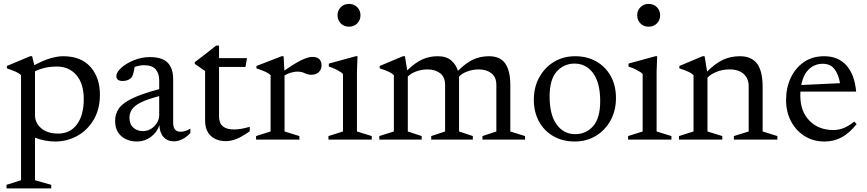

<svg xmlns="http://www.w3.org/2000/svg" viewBox="-20 -730 4532 1004"><path d="M248 236.5V255H14V236.5L90 212.5V-337Q80.5 -347 62.2 -355Q44 -363 16 -372.5V-385L137.5 -436H148L159.5 -389Q205.5 -414 243.2 -425Q281 -436 310 -436Q404 -436 453.2 -380Q502.5 -324 502.5 -235Q502.5 -159.5 470.2 -104.5Q438 -49.5 384.8 -19.8Q331.5 10 268 10Q215.5 10 163 -10V212.5ZM418 -211Q418 -293.5 379.2 -337.8Q340.5 -382 278 -382Q212.5 -382 163 -357V-128Q163 -86.5 195.8 -59Q228.5 -31.5 284 -31.5Q347.5 -31.5 382.8 -80.2Q418 -129 418 -211Z M890 9Q855 9 835 -13.5Q815 -36 813.5 -75.5Q801 -37.5 768.5 -13.8Q736 10 697 10Q647 10 614.5 -18Q582 -46 582 -98.5Q582 -133.5 601 -161.8Q620 -190 669.8 -214.5Q719.5 -239 812.5 -264V-310Q812.5 -346 794 -367.5Q775.5 -389 733 -389Q711 -389 684 -380Q681.5 -362 677.2 -346.2Q673 -330.5 666 -323Q658 -314.5 646 -310.5Q634 -306.5 622 -306.5Q588.5 -306.5 588.5 -332Q588.5 -352.5 614.5 -375.8Q640.5 -399 680.8 -415.2Q721 -431.5 763.5 -431.5Q829 -431.5 857.2 -401.8Q885.5 -372 885.5 -316V-87.5Q885.5 -41 925 -41Q948.5 -41 975.5 -57.5V-34.5Q955 -12 932.2 -1.5Q909.5 9 890 9ZM657 -114.5Q657 -80.5 677.2 -62.5Q697.5 -44.5 726.5 -44.5Q762 -44.5 787.2 -70.2Q812.5 -96 812.5 -130V-227.5Q749.5 -211 716 -194Q682.5 -177 669.8 -157.5Q657 -138 657 -114.5Z M1125.5 -120Q1125.5 -53 1203.5 -53Q1239 -53 1286 -67V-43.5Q1242.5 -13 1214.5 -2.5Q1186.5 8 1161.5 8Q1111.5 8 1082 -19.8Q1052.5 -47.5 1052.5 -100.5V-358.5L998.5 -396V-405Q1026 -425.5 1053 -446.5Q1080 -467.5 1110 -491.5H1125.5V-426H1271.5L1263.5 -380H1125.5Z M1613 -432.5Q1638.5 -432.5 1650 -420.5Q1661.5 -408.5 1661.5 -389Q1661.5 -366.5 1647 -352.8Q1632.5 -339 1607 -339Q1590.5 -339 1573.8 -347.2Q1557 -355.5 1535 -355.5Q1520.5 -355.5 1501.8 -350.2Q1483 -345 1468 -335.5V-42.5L1545.5 -18.5V0H1319V-18.5L1395 -42.5V-337Q1385.5 -347 1367.2 -355Q1349 -363 1321 -372.5V-385L1452.5 -436H1463L1467 -360.5Q1568 -432.5 1613 -432.5Z M1805 -590.5Q1778.5 -590.5 1761.8 -607.8Q1745 -625 1745 -650Q1745 -675 1761.8 -692.2Q1778.5 -709.5 1805 -709.5Q1831.5 -709.5 1848.2 -692.2Q1865 -675 1865 -650Q1865 -625 1848.2 -607.8Q1831.5 -590.5 1805 -590.5ZM1849.5 -436 1846.5 -355V-42.5L1924 -18.5V0H1697.5V-18.5L1773.5 -42.5V-343Q1765.5 -352 1744 -363.5Q1722.5 -375 1699.5 -382V-397.5L1840.5 -436Z M2380.5 -317V-42.5L2452.5 -18.5V0H2235V-18.5L2307.5 -42.5V-286Q2307.5 -326.5 2281.8 -346.8Q2256 -367 2215.5 -367Q2185 -367 2156.2 -356.5Q2127.5 -346 2112.5 -329.5V-42.5L2185 -18.5V0H1963.5V-18.5L2039.5 -42.5V-337Q2031.5 -345.5 2015.5 -353.5Q1999.5 -361.5 1965.5 -372.5V-385L2087 -436H2097.5L2109.5 -362Q2151 -402.5 2188 -419.2Q2225 -436 2269 -436Q2314.5 -436 2340 -413.5Q2365.5 -391 2374.5 -359.5Q2417 -401.5 2454.5 -418.8Q2492 -436 2537 -436Q2596.5 -436 2622.5 -397.2Q2648.5 -358.5 2648.5 -287.5V-42.5L2725.5 -18.5V0H2503V-18.5L2575.5 -42.5V-286Q2575.5 -327 2549.5 -347Q2523.5 -367 2483.5 -367Q2453 -367 2424 -356.5Q2395 -346 2380 -329Q2380.5 -323 2380.5 -317Z M2985 10Q2922 10 2873.8 -17.8Q2825.5 -45.5 2798.5 -94.8Q2771.5 -144 2771.5 -208Q2771.5 -274 2799.8 -325.5Q2828 -377 2876.8 -406.5Q2925.5 -436 2987.5 -436Q3051 -436 3099 -408.2Q3147 -380.5 3174 -331.5Q3201 -282.5 3201 -218Q3201 -152 3172.8 -100.5Q3144.5 -49 3095.8 -19.5Q3047 10 2985 10ZM2988 -28.5Q3044.5 -28.5 3081.5 -70.2Q3118.5 -112 3118.5 -201Q3118.5 -296.5 3081.8 -347Q3045 -397.5 2984.5 -397.5Q2928.5 -397.5 2891.2 -356Q2854 -314.5 2854 -225Q2854 -129.5 2890.8 -79Q2927.5 -28.5 2988 -28.5Z M3372 -590.5Q3345.5 -590.5 3328.8 -607.8Q3312 -625 3312 -650Q3312 -675 3328.8 -692.2Q3345.5 -709.5 3372 -709.5Q3398.5 -709.5 3415.2 -692.2Q3432 -675 3432 -650Q3432 -625 3415.2 -607.8Q3398.5 -590.5 3372 -590.5ZM3416.5 -436 3413.5 -355V-42.5L3491 -18.5V0H3264.5V-18.5L3340.5 -42.5V-343Q3332.5 -352 3311 -363.5Q3289.5 -375 3266.5 -382V-397.5L3407.5 -436Z M3817.5 -18.5 3895 -42.5V-279Q3895 -319 3869.2 -343Q3843.5 -367 3794.5 -367Q3758 -367 3726.5 -354.2Q3695 -341.5 3679.5 -323.5V-42.5L3757 -18.5V0H3530.5V-18.5L3606.5 -42.5V-337Q3598.5 -345.5 3582.5 -353.5Q3566.5 -361.5 3532.5 -372.5V-385L3654 -436H3664.5L3677.5 -356Q3722.5 -400 3762 -418Q3801.5 -436 3849 -436Q3909.5 -436 3938.8 -397.2Q3968 -358.5 3968 -274.5V-42.5L4045 -18.5V0H3817.5Z M4290 -436Q4363 -436 4406 -388Q4449 -340 4457 -251H4165.5Q4165 -241 4165 -230.5Q4165 -147.5 4212.8 -98.8Q4260.5 -50 4338.5 -50Q4394 -50 4447 -94.5L4459.5 -81Q4422 -34.5 4381.8 -12.2Q4341.5 10 4291 10Q4233 10 4187.8 -18.2Q4142.5 -46.5 4116.5 -95.5Q4090.5 -144.5 4090.5 -207Q4090.5 -270 4114.5 -322Q4138.5 -374 4183.2 -405Q4228 -436 4290 -436ZM4282.5 -396.5Q4239.5 -396.5 4209.8 -367.8Q4180 -339 4170 -285.5L4372.5 -295Q4365 -340.5 4343.8 -368.5Q4322.5 -396.5 4282.5 -396.5Z"/></svg>

Font: Newsreader Text
Style: Regular
Weight: 400
Designer: Hugues Gentile
Foundry: Production Type
Version: Version 1.002